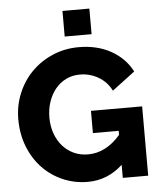

<svg xmlns="http://www.w3.org/2000/svg" viewBox="-60 -967 853 1024"><g transform="rotate(-5 366.0 -455.0)"><path d="M556 -70Q475 5 369 5Q299 5 237 -21.5Q175 -48 128.5 -96Q82 -144 55 -211.5Q28 -279 28 -360Q28 -433 55 -498Q82 -563 129.5 -611Q177 -659 242 -687Q307 -715 382 -715Q481 -715 555 -673.5Q629 -632 666 -560L544 -468Q520 -516 474.5 -542.5Q429 -569 376 -569Q335 -569 301.5 -552.5Q268 -536 244 -506.5Q220 -477 207 -438Q194 -399 194 -354Q194 -308 208 -269Q222 -230 247 -201.5Q272 -173 306.5 -157Q341 -141 383 -141Q479 -141 556 -230V-252H418V-371H692V0H556ZM313 -778V-915H457V-778Z"/></g></svg>

Font: Oxford Sans
Style: Regular
Weight: 800
Designer: Matt McInerney, Pablo Impallari, Rodrigo Fuenzalida
Foundry: Matt McInerney, Pablo Impallari, Rodrigo Fuenzalida
Version: Version 3.000g; ttfautohint (v1.5) -l 8 -r 28 -G 28 -x 14 -D